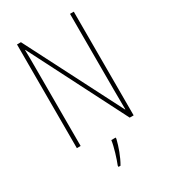

<svg xmlns="http://www.w3.org/2000/svg" viewBox="-223 -819 1009 1145"><g transform="rotate(-30 281.0 -246.5)"><path d="M477 0V-714H451V-190C451 -156 452 -103 452 -56H450L113 -714H86V0H112V-534C112 -589 112 -625 111 -661H113L450 0ZM318 70V61H288C283 102 259 178 245 212V221H259C286 175 306 118 318 70Z"/></g></svg>

Font: Noto Sans Condensed Thin
Style: Regular
Weight: 100
Width: 3
Designer: Monotype Design Team
Foundry: Monotype Imaging Inc.
Version: Version 2.013